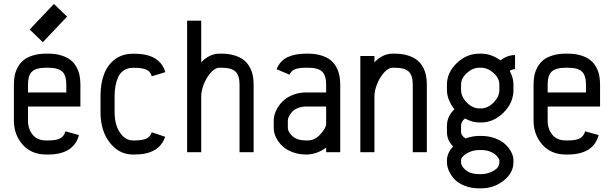

<svg xmlns="http://www.w3.org/2000/svg" viewBox="-20 -791 3191 998"><path d="M202.6 -571.8 134.3 -637.7 260.3 -770.5 328.6 -704.6ZM125.5 -237.3V-164.6Q125.5 -120.6 149.7 -90.8Q173.8 -61 220.7 -61H229.5Q275.9 -61 294.9 -73Q314 -85 320.3 -108.4L390.6 -88.9Q363.3 12.2 229.5 12.2H220.7Q142.6 12.2 97.4 -39.6Q52.2 -91.3 52.2 -164.6V-351.1Q52.2 -377 56.6 -398.9Q61 -420.9 72.8 -442.4Q84.5 -463.9 103 -478.8Q121.6 -493.7 151.6 -502.9Q181.6 -512.2 220.7 -512.2H229.5Q268.6 -512.2 298.6 -502.9Q328.6 -493.7 347.2 -478.8Q365.7 -463.9 377.4 -442.4Q389.2 -420.9 393.6 -398.9Q397.9 -377 397.9 -351.1V-237.3ZM324.7 -310.5V-351.1Q324.7 -398.9 303.7 -418.9Q282.7 -439 229.5 -439H220.7Q167.5 -439 146.5 -418.9Q125.5 -398.9 125.5 -351.1V-310.5Z M679.7 -438.5H670.9Q643.6 -438.5 624 -425.5Q604.5 -412.6 594.5 -390.4Q584.5 -368.2 580.1 -344Q575.7 -319.8 575.7 -291.5V-208.5Q575.7 -142.6 603.5 -101.8Q631.3 -61 670.9 -61H679.7Q720.2 -61 740.7 -70.6Q761.2 -80.1 769 -103.5L838.4 -80.1Q807.6 12.2 679.7 12.2H670.9Q598.6 12.2 550.5 -49.8Q502.4 -111.8 502.4 -208.5V-291.5Q502.4 -355 520.3 -403.8Q538.1 -452.6 576.9 -482.2Q615.7 -511.7 670.9 -511.7H679.7Q810.5 -511.7 839.4 -416L769 -394.5Q764.6 -408.7 756.8 -417.7Q749 -426.8 730 -432.6Q710.9 -438.5 679.7 -438.5Z M1025.9 0H952.6V-683.6H1025.9V-467.3Q1069.3 -512.2 1121.1 -512.2H1129.9Q1168.9 -512.2 1199 -502.9Q1229 -493.7 1247.6 -478.8Q1266.1 -463.9 1277.8 -442.4Q1289.6 -420.9 1293.9 -398.9Q1298.3 -377 1298.3 -351.1V0H1225.1V-351.1Q1225.1 -398.9 1204.1 -418.9Q1183.1 -439 1129.9 -439H1121.1Q1097.7 -439 1075 -412.8Q1052.2 -386.7 1039.1 -352.5Q1025.9 -318.4 1025.9 -291.5Z M1571.3 -237.3Q1546.9 -237.3 1527.3 -229Q1507.8 -220.7 1497.3 -208.5Q1486.8 -196.3 1481.4 -184.8Q1476.1 -173.3 1476.1 -164.6V-126.5Q1476.1 -105.5 1500.2 -83.3Q1524.4 -61 1571.3 -61H1580.1Q1616.2 -61 1645.8 -93.5Q1675.3 -126 1675.3 -147.5V-237.3ZM1571.3 -512.2H1580.1Q1619.1 -512.2 1649.2 -502.9Q1679.2 -493.7 1697.8 -478.8Q1716.3 -463.9 1728 -442.4Q1739.7 -420.9 1744.1 -398.9Q1748.5 -377 1748.5 -351.1V0H1675.3V-23.9Q1632.8 8.3 1580.1 12.2H1571.3Q1533.2 12.2 1500.7 0Q1468.3 -12.2 1447.3 -32.2Q1426.3 -52.2 1414.6 -76.7Q1402.8 -101.1 1402.8 -126.5V-164.6Q1402.8 -189.5 1414.6 -215.1Q1426.3 -240.7 1447 -262.2Q1467.8 -283.7 1500.5 -297.1Q1533.2 -310.5 1571.3 -310.5H1675.3V-351.1Q1675.3 -398.9 1654.3 -418.9Q1633.3 -439 1580.1 -439H1571.3Q1531.2 -439 1512 -430.4Q1492.7 -421.9 1484.9 -402.8L1417.5 -431.2Q1435.5 -475.1 1474.4 -493.7Q1513.2 -512.2 1571.3 -512.2Z M1926.3 0H1853V-500H1926.3V-467.3Q1969.7 -512.2 2021.5 -512.2H2030.3Q2069.3 -512.2 2099.4 -502.9Q2129.4 -493.7 2147.9 -478.8Q2166.5 -463.9 2178.2 -442.4Q2189.9 -420.9 2194.3 -398.9Q2198.7 -377 2198.7 -351.1V0H2125.5V-351.1Q2125.5 -398.9 2104.5 -418.9Q2083.5 -439 2030.3 -439H2021.5Q1998 -439 1975.3 -412.8Q1952.6 -386.7 1939.5 -352.5Q1926.3 -318.4 1926.3 -291.5Z M2575.7 42.5Q2575.7 37.6 2569.8 29.3Q2564 21 2553.5 11.5Q2543 2 2523.4 -4.6Q2503.9 -11.2 2480.5 -11.2H2471.7Q2435.5 -11.2 2406 6.6Q2376.5 24.4 2376.5 42.5V52.2Q2376.5 74.2 2402.3 94.2Q2428.2 114.3 2471.7 114.3H2480.5Q2512.7 114.3 2544.2 97.4Q2575.7 80.6 2575.7 52.2ZM2480.5 -439H2471.7Q2437.5 -439 2407 -411.9Q2376.5 -384.8 2376.5 -351.1V-323.7Q2376.5 -288.1 2406.7 -257.8Q2437 -227.5 2471.7 -227.5H2480.5Q2515.1 -227.5 2545.4 -257.8Q2575.7 -288.1 2575.7 -323.7V-351.1Q2575.7 -384.8 2545.2 -411.9Q2514.6 -439 2480.5 -439ZM2335 -30.3Q2303.2 -61.5 2303.2 -105V-137.2Q2303.2 -185.1 2341.8 -223.1Q2303.2 -272.9 2303.2 -323.7V-351.1Q2303.2 -414.1 2354.5 -463.1Q2405.8 -512.2 2471.7 -512.2H2480.5Q2533.7 -512.2 2581.1 -477.1Q2617.2 -504.9 2657.2 -504.9V-431.6Q2642.6 -431.6 2629.4 -422.4Q2648.9 -387.2 2648.9 -351.1V-323.7Q2648.9 -256.3 2596.9 -205.3Q2544.9 -154.3 2480.5 -154.3H2471.7Q2434.1 -154.3 2397 -175.3Q2376.5 -158.2 2376.5 -139.6V-105Q2376.5 -86.9 2399.4 -71.3Q2435.5 -84.5 2471.7 -84.5H2480.5Q2520 -84.5 2553.2 -72.3Q2586.4 -60.1 2606.7 -40.8Q2627 -21.5 2637.9 0.2Q2648.9 22 2648.9 42.5V52.2Q2648.9 107.4 2598.1 147.7Q2547.4 188 2480.5 188H2471.7Q2429.2 188 2395.3 174.6Q2361.3 161.1 2342 140.1Q2322.8 119.1 2313 96.4Q2303.2 73.7 2303.2 52.2V42.5Q2303.2 6.3 2335 -30.3Z M2826.7 -237.3V-164.6Q2826.7 -120.6 2850.8 -90.8Q2875 -61 2921.9 -61H2930.7Q2977.1 -61 2996.1 -73Q3015.1 -85 3021.5 -108.4L3091.8 -88.9Q3064.5 12.2 2930.7 12.2H2921.9Q2843.8 12.2 2798.6 -39.6Q2753.4 -91.3 2753.4 -164.6V-351.1Q2753.4 -377 2757.8 -398.9Q2762.2 -420.9 2773.9 -442.4Q2785.6 -463.9 2804.2 -478.8Q2822.8 -493.7 2852.8 -502.9Q2882.8 -512.2 2921.9 -512.2H2930.7Q2969.7 -512.2 2999.8 -502.9Q3029.8 -493.7 3048.3 -478.8Q3066.9 -463.9 3078.6 -442.4Q3090.3 -420.9 3094.7 -398.9Q3099.1 -377 3099.1 -351.1V-237.3ZM3025.9 -310.5V-351.1Q3025.9 -398.9 3004.9 -418.9Q2983.9 -439 2930.7 -439H2921.9Q2868.7 -439 2847.7 -418.9Q2826.7 -398.9 2826.7 -351.1V-310.5Z"/></svg>

Font: Anka/Coder Narrow
Style: Regular
Weight: 400
Width: 3
Monospace: yes
Version: Version 001.100